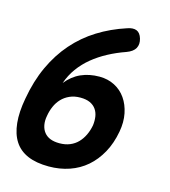

<svg xmlns="http://www.w3.org/2000/svg" viewBox="-111 -830 823 930"><g transform="rotate(15 300.0 -365.5)"><path d="M240 -112Q269 -112 292 -121.5Q315 -131 331.5 -148Q348 -165 359 -188Q370 -211 375 -238Q378 -261 375 -281.5Q372 -302 361 -318Q350 -334 330.5 -343Q311 -352 282 -352Q252 -352 228.5 -341.5Q205 -331 188.5 -313.5Q172 -296 162 -273Q152 -250 148 -225Q143 -200 147 -178.5Q151 -157 163 -142Q175 -127 194 -119.5Q213 -112 240 -112ZM413 -735Q441 -745 459.5 -737.5Q478 -730 486 -703Q494 -676 483 -655.5Q472 -635 439 -623Q393 -607 352 -585Q311 -563 277.5 -535.5Q244 -508 219 -473.5Q194 -439 180 -398Q211 -437 252.5 -455.5Q294 -474 345 -474Q387 -474 421 -456.5Q455 -439 477 -407.5Q499 -376 507.5 -333.5Q516 -291 507 -242Q496 -181 470 -134Q444 -87 407 -55Q370 -23 322 -6.5Q274 10 219 10Q156 10 113 -8.5Q70 -27 46.5 -63.5Q23 -100 17.5 -154Q12 -208 25 -278Q41 -370 75 -443.5Q109 -517 158.5 -573.5Q208 -630 272 -670Q336 -710 413 -735Z"/></g></svg>

Font: Maple Mono
Style: Bold Italic
Weight: 700
Italic angle: -10°
Monospace: yes
Designer: subframe7536
Version: Version 7.000